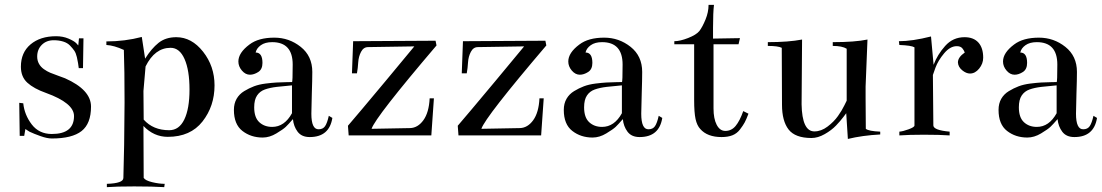

<svg xmlns="http://www.w3.org/2000/svg" viewBox="-20 -560 4557 794"><path d="M194.3 12.7Q174.8 12.7 147.5 2.9Q120.1 -6.8 101.6 -15.6L85 -26.4L80.1 2H61.5L59.6 -134.8L76.2 -132.8Q81.1 -85 111.3 -45.4Q141.6 -5.9 194.3 -5.9Q286.1 -5.9 286.1 -80.1Q286.1 -133.8 169.9 -175.8Q120.1 -193.4 93.3 -217.8Q66.4 -242.2 66.4 -284.2Q66.4 -342.8 106.4 -376.5Q146.5 -410.2 211.9 -410.2Q240.2 -410.2 263.2 -400.4Q286.1 -390.6 294.9 -381.8L303.7 -372.1L306.6 -401.4H325.2L323.2 -278.3H305.7Q303.7 -292 302.7 -299.3Q301.8 -306.6 297.9 -323.7Q293.9 -340.8 287.1 -350.6Q280.3 -360.4 269.5 -371.6Q258.8 -382.8 241.2 -388.2Q223.6 -393.6 202.1 -393.6Q171.9 -393.6 152.8 -374.5Q133.8 -355.5 133.8 -326.2Q133.8 -309.6 141.1 -296.4Q148.4 -283.2 161.6 -273.9Q174.8 -264.6 187.5 -259.3Q200.2 -253.9 219.7 -247.1Q239.3 -240.2 249 -236.3Q356.4 -188.5 356.4 -119.1Q356.4 -48.8 317.4 -18.1Q278.3 12.7 194.3 12.7Z M582 -285.2 573.2 -183.6 574.2 -65.4Q613.3 -21.5 679.7 -21.5Q720.7 -21.5 742.2 -65.9Q763.7 -110.4 763.7 -189.5Q763.7 -269.5 743.2 -315.9Q722.7 -362.3 685.5 -362.3Q620.1 -362.3 582 -285.2ZM419.9 -388.7Q496.1 -388.7 566.4 -407.2L580.1 -317.4Q606.4 -359.4 635.7 -382.8Q665 -406.2 709 -406.2Q772.5 -406.2 819.8 -346.2Q867.2 -286.1 867.2 -207Q867.2 -121.1 817.4 -57.6Q767.6 5.9 673.8 5.9Q616.2 5.9 573.2 -39.1L574.2 175.8Q581.1 186.5 609.4 193.4Q637.7 200.2 661.1 200.2L659.2 213.9Q610.4 210.9 535.2 210.9Q460 210.9 421.9 213.9V200.2Q490.2 198.2 490.2 175.8Q494.1 59.6 495.1 -136.7Q495.1 -273.4 492.2 -353.5Q452.1 -372.1 419.9 -374Z M1339.8 -81.1 1354.5 -72.3Q1341.8 6.8 1260.7 6.8Q1227.5 6.8 1210.9 -15.1Q1194.3 -37.1 1191.4 -67.4Q1171.9 -44.9 1161.6 -35.2Q1151.4 -25.4 1123 -8.3Q1094.7 8.8 1066.4 8.8Q1017.6 8.8 982.4 -18.6Q947.3 -45.9 947.3 -105.5Q947.3 -131.8 958.5 -151.4Q969.7 -170.9 989.7 -183.1Q1009.8 -195.3 1030.3 -203.1Q1050.8 -210.9 1078.1 -214.4Q1105.5 -217.8 1123.5 -218.8Q1141.6 -219.7 1163.6 -220.2Q1185.5 -220.7 1187.5 -220.7Q1190.4 -220.7 1190.4 -293Q1190.4 -385.7 1105.5 -385.7Q1076.2 -385.7 1058.6 -373Q1041 -360.4 1037.1 -342.8Q1065.4 -342.8 1065.4 -299.8Q1065.4 -273.4 1047.9 -262.2Q1030.3 -251 1013.7 -251Q995.1 -251 980.5 -268.1Q965.8 -285.2 965.8 -305.7Q965.8 -341.8 1011.7 -376Q1048.8 -404.3 1114.3 -404.3Q1175.8 -404.3 1223.6 -366.2Q1271.5 -328.1 1271.5 -262.7Q1271.5 -230.5 1269.5 -172.9Q1267.6 -115.2 1267.6 -89.8Q1267.6 -24.4 1297.9 -25.4Q1315.4 -25.4 1324.2 -38.1Q1333 -50.8 1339.8 -81.1ZM1187.5 -91.8V-207Q1153.3 -204.1 1124.5 -200.7Q1095.7 -197.3 1075.2 -189.9Q1054.7 -182.6 1043 -165Q1031.2 -147.5 1031.2 -116.2Q1031.2 -74.2 1052.2 -54.7Q1073.2 -35.2 1105.5 -35.2Q1156.2 -35.2 1187.5 -91.8Z M1440.4 -389.6 1781.2 -391.6 1785.2 -372.1Q1532.2 -75.2 1516.6 -27.3L1675.8 -30.3Q1708 -31.2 1731 -63Q1753.9 -94.7 1756.8 -153.3H1774.4L1763.7 0H1421.9L1418.9 -40Q1457 -84 1574.7 -225.1Q1692.4 -366.2 1693.4 -368.2L1502 -365.2Q1483.4 -365.2 1473.1 -345.7Q1462.9 -326.2 1461.4 -302.2Q1460 -278.3 1456.1 -256.8H1435.5Z M1894.5 -389.6 2235.4 -391.6 2239.3 -372.1Q1986.3 -75.2 1970.7 -27.3L2129.9 -30.3Q2162.1 -31.2 2185.1 -63Q2208 -94.7 2210.9 -153.3H2228.5L2217.8 0H1876L1873 -40Q1911.1 -84 2028.8 -225.1Q2146.5 -366.2 2147.5 -368.2L1956.1 -365.2Q1937.5 -365.2 1927.2 -345.7Q1917 -326.2 1915.5 -302.2Q1914.1 -278.3 1910.2 -256.8H1889.6Z M2704.1 -81.1 2718.8 -72.3Q2706.1 6.8 2625 6.8Q2591.8 6.8 2575.2 -15.1Q2558.6 -37.1 2555.7 -67.4Q2536.1 -44.9 2525.9 -35.2Q2515.6 -25.4 2487.3 -8.3Q2459 8.8 2430.7 8.8Q2381.8 8.8 2346.7 -18.6Q2311.5 -45.9 2311.5 -105.5Q2311.5 -131.8 2322.8 -151.4Q2334 -170.9 2354 -183.1Q2374 -195.3 2394.5 -203.1Q2415 -210.9 2442.4 -214.4Q2469.7 -217.8 2487.8 -218.8Q2505.9 -219.7 2527.8 -220.2Q2549.8 -220.7 2551.8 -220.7Q2554.7 -220.7 2554.7 -293Q2554.7 -385.7 2469.7 -385.7Q2440.4 -385.7 2422.9 -373Q2405.3 -360.4 2401.4 -342.8Q2429.7 -342.8 2429.7 -299.8Q2429.7 -273.4 2412.1 -262.2Q2394.5 -251 2377.9 -251Q2359.4 -251 2344.7 -268.1Q2330.1 -285.2 2330.1 -305.7Q2330.1 -341.8 2376 -376Q2413.1 -404.3 2478.5 -404.3Q2540 -404.3 2587.9 -366.2Q2635.7 -328.1 2635.7 -262.7Q2635.7 -230.5 2633.8 -172.9Q2631.8 -115.2 2631.8 -89.8Q2631.8 -24.4 2662.1 -25.4Q2679.7 -25.4 2688.5 -38.1Q2697.3 -50.8 2704.1 -81.1ZM2551.8 -91.8V-207Q2517.6 -204.1 2488.8 -200.7Q2460 -197.3 2439.5 -189.9Q2418.9 -182.6 2407.2 -165Q2395.5 -147.5 2395.5 -116.2Q2395.5 -74.2 2416.5 -54.7Q2437.5 -35.2 2469.7 -35.2Q2520.5 -35.2 2551.8 -91.8Z M3034.2 -377H2930.7Q2930.7 -377 2930.7 -111.3Q2930.7 -69.3 2943.8 -43.9Q2957 -18.6 2979.5 -18.6Q3004.9 -18.6 3022 -39.1Q3039.1 -59.6 3053.7 -100.6L3075.2 -89.8Q3066.4 -66.4 3059.6 -53.7Q3052.7 -41 3040 -24.4Q3027.3 -7.8 3008.8 -0.5Q2990.2 6.8 2963.9 6.8Q2905.3 6.8 2876 -26.4Q2862.3 -41 2856.4 -67.9Q2850.6 -94.7 2850.6 -146.5V-377H2768.6V-389.6Q2792 -389.6 2825.7 -402.8Q2859.4 -416 2872.1 -431.6Q2884.8 -448.2 2897.5 -479Q2910.2 -509.8 2910.2 -540H2932.6Q2928.7 -508.8 2928.7 -444.3Q2928.7 -437.5 2928.7 -422.9Q2928.7 -408.2 2928.7 -400.4L3040 -402.3Z M3155.3 -385.7Q3241.2 -385.7 3296.9 -396.5L3294.9 -128.9Q3296.9 -16.6 3347.7 -16.6Q3376 -16.6 3402.3 -36.6Q3428.7 -56.6 3445.3 -80.1Q3461.9 -103.5 3471.7 -124L3481.4 -143.6V-358.4Q3462.9 -370.1 3423.8 -370.1V-385.7Q3515.6 -385.7 3567.4 -396.5L3559.6 -202.1Q3559.6 -180.7 3559.6 -153.3L3560.5 -27.3Q3572.3 -17.6 3620.1 -15.6V-3.9Q3545.9 0 3486.3 14.6L3479.5 -91.8L3467.8 -76.2Q3456.1 -60.5 3437.5 -41Q3418.9 -21.5 3390.6 -5.4Q3362.3 10.7 3335.9 10.7Q3268.6 10.7 3241.2 -24.4Q3213.9 -59.6 3213.9 -127L3212.9 -362.3Q3197.3 -370.1 3155.3 -370.1Z M3968.8 -406.2Q4005.9 -406.2 4025.9 -384.3Q4045.9 -362.3 4045.9 -321.3Q4045.9 -296.9 4029.3 -276.4Q4012.7 -255.9 3991.2 -255.9Q3975.6 -255.9 3959 -269.5Q3942.4 -283.2 3941.4 -301.8Q3941.4 -323.2 3969.7 -342.8Q3966.8 -351.6 3959.5 -360.4Q3952.1 -369.1 3936.5 -369.1Q3909.2 -369.1 3884.3 -339.4Q3859.4 -309.6 3848.6 -280.3L3837.9 -250L3839.8 -41Q3840.8 -21.5 3907.2 -15.6V0Q3866.2 -2.9 3800.8 -2.9Q3739.3 -2.9 3699.2 0V-15.6Q3713.9 -16.6 3737.8 -25.4Q3761.7 -34.2 3761.7 -41V-364.3Q3749 -372.1 3699.2 -374L3697.3 -389.6Q3752.9 -389.6 3830.1 -409.2L3840.8 -292Q3856.4 -334 3888.7 -370.1Q3920.9 -406.2 3968.8 -406.2Z M4502 -81.1 4516.6 -72.3Q4503.9 6.8 4422.9 6.8Q4389.6 6.8 4373 -15.1Q4356.4 -37.1 4353.5 -67.4Q4334 -44.9 4323.7 -35.2Q4313.5 -25.4 4285.2 -8.3Q4256.8 8.8 4228.5 8.8Q4179.7 8.8 4144.5 -18.6Q4109.4 -45.9 4109.4 -105.5Q4109.4 -131.8 4120.6 -151.4Q4131.8 -170.9 4151.9 -183.1Q4171.9 -195.3 4192.4 -203.1Q4212.9 -210.9 4240.2 -214.4Q4267.6 -217.8 4285.6 -218.8Q4303.7 -219.7 4325.7 -220.2Q4347.7 -220.7 4349.6 -220.7Q4352.5 -220.7 4352.5 -293Q4352.5 -385.7 4267.6 -385.7Q4238.3 -385.7 4220.7 -373Q4203.1 -360.4 4199.2 -342.8Q4227.5 -342.8 4227.5 -299.8Q4227.5 -273.4 4210 -262.2Q4192.4 -251 4175.8 -251Q4157.2 -251 4142.6 -268.1Q4127.9 -285.2 4127.9 -305.7Q4127.9 -341.8 4173.8 -376Q4210.9 -404.3 4276.4 -404.3Q4337.9 -404.3 4385.7 -366.2Q4433.6 -328.1 4433.6 -262.7Q4433.6 -230.5 4431.6 -172.9Q4429.7 -115.2 4429.7 -89.8Q4429.7 -24.4 4460 -25.4Q4477.5 -25.4 4486.3 -38.1Q4495.1 -50.8 4502 -81.1ZM4349.6 -91.8V-207Q4315.4 -204.1 4286.6 -200.7Q4257.8 -197.3 4237.3 -189.9Q4216.8 -182.6 4205.1 -165Q4193.4 -147.5 4193.4 -116.2Q4193.4 -74.2 4214.4 -54.7Q4235.4 -35.2 4267.6 -35.2Q4318.4 -35.2 4349.6 -91.8Z"/></svg>

Font: Bentham
Style: Regular
Weight: 400
Version: Version 002.002